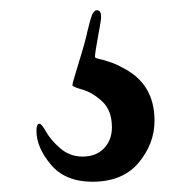

<svg xmlns="http://www.w3.org/2000/svg" viewBox="-20 -116 372 374"><path d="M169 -96Q177 -96 177 -83Q177 -77 171 -45Q165 -13 165 -5Q165 -3 172 -1.5Q179 0 193 4.5Q207 9 219 16Q281 47 281 119Q281 164 250 201Q219 238 160 238Q107 238 79 204.5Q51 171 51 139Q51 125 57 125Q61 125 70 141Q79 157 97.5 173Q116 189 141 189Q167 189 182.5 173Q198 157 198 132Q198 99 179 81.5Q160 64 140.5 58.5Q121 53 121 50Q121 47 126 30.5Q131 14 138 -9Q145 -32 148 -45Q149 -50 150.5 -56Q152 -62 153 -65.5Q154 -69 155 -73.5Q156 -78 157 -80.5Q158 -83 159 -86Q160 -89 161 -90.5Q162 -92 163.5 -93.5Q165 -95 166 -95.5Q167 -96 169 -96Z"/></svg>

Font: Henny Penny
Style: Regular
Weight: 400
Designer: Olga Umpeleva
Foundry: Brownfox
Version: Version 1.001